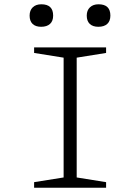

<svg xmlns="http://www.w3.org/2000/svg" viewBox="-20 -876 654 896"><path d="M171.9 -751Q146 -751 132.1 -764.4Q118.2 -777.8 118.2 -803.2Q118.2 -827.6 132.8 -841.8Q147.5 -856 172.9 -856Q228 -856 228 -803.2Q228 -777.8 213.4 -764.4Q198.7 -751 171.9 -751ZM439 -751Q413.1 -751 398.9 -764.4Q384.8 -777.8 384.8 -803.2Q384.8 -827.6 399.7 -841.8Q414.6 -856 439.9 -856Q495.1 -856 495.1 -803.2Q495.1 -777.8 480.5 -764.4Q465.8 -751 439 -751ZM139.2 -25.9 276.9 -47.9V-606.9L139.2 -628.9V-654.8H475.1V-628.9L337.9 -606.9V-47.9L475.1 -25.9V0H139.2Z"/></svg>

Font: IntelOne Mono Light
Style: Regular
Weight: 300
Designer: Fred Shallcrass
Foundry: Frere-Jones Type LLC
Version: Version 1.200;hotconv 1.1.0;makeotfexe 2.6.0;FJTRelease1.2